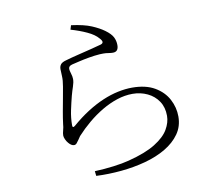

<svg xmlns="http://www.w3.org/2000/svg" viewBox="-86 -878 1173 1023"><g transform="rotate(-10 500.0 -366.5)"><path d="M351 14Q403 12 453.5 5.5Q504 -1 538 -10Q632 -34 685 -67Q738 -100 759.5 -137Q781 -174 781 -210Q781 -256 759 -289Q737 -322 700 -339.5Q663 -357 620 -357Q578 -357 535.5 -343Q493 -329 452.5 -305Q412 -281 375 -250Q338 -219 306 -184Q301 -177 294.5 -167Q288 -157 281.5 -149.5Q275 -142 267 -142Q252 -142 237 -160Q229 -169 223.5 -181.5Q218 -194 218 -202Q218 -214 222.5 -230Q227 -246 228 -262Q232 -294 238.5 -330Q245 -366 251.5 -400.5Q258 -435 262 -459Q268 -493 266.5 -515.5Q265 -538 265 -553Q265 -568 273 -578.5Q281 -589 305 -595Q332 -603 369 -612Q406 -621 442 -630Q478 -639 499 -645Q523 -653 499 -678Q480 -701 440 -719.5Q400 -738 354 -751L361 -774Q430 -765 470 -748Q510 -731 536 -712Q566 -690 576 -670Q586 -650 586 -627Q586 -609 578.5 -600Q571 -591 556 -591Q545 -591 537 -592.5Q529 -594 518 -595Q507 -596 485 -595Q456 -593 425 -587.5Q394 -582 369 -576Q344 -570 331 -567Q320 -564 315.5 -559Q311 -554 311 -546Q311 -538 316.5 -520.5Q322 -503 322 -490Q322 -472 314.5 -450.5Q307 -429 300 -403Q291 -368 282.5 -328Q274 -288 274 -248Q274 -231 288 -242Q333 -281 377 -309Q421 -337 463.5 -355Q506 -373 546.5 -381.5Q587 -390 623 -390Q697 -390 745 -362Q793 -334 816.5 -289.5Q840 -245 840 -196Q840 -143 811.5 -102.5Q783 -62 734 -33Q685 -4 622 13Q559 30 490 36.5Q421 43 354 40Z"/></g></svg>

Font: Noto Serif SC ExtraLight Light
Style: Regular
Weight: 300
Version: Version 2.002-H1;hotconv 1.1.0;makeotfexe 2.6.0